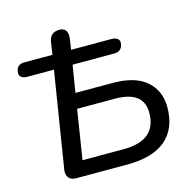

<svg xmlns="http://www.w3.org/2000/svg" viewBox="-104 -819 937 925"><g transform="rotate(-15 364.5 -356.0)"><path d="M165 0Q140 0 128 -14Q116 -28 119 -53L196 -533H64Q43 -533 32.5 -542.5Q22 -552 25 -569Q30 -604 68 -604H230L202 -568L217 -667Q221 -690 234.5 -701Q248 -712 271 -712Q292 -712 302 -698.5Q312 -685 309 -660L295 -568L281 -604H501Q522 -604 532.5 -595Q543 -586 540 -569Q534 -533 497 -533H289L267 -398H453Q565 -398 621 -348.5Q677 -299 677 -218Q677 -111 611.5 -55.5Q546 0 419 0ZM216 -76H422Q503 -76 544.5 -110.5Q586 -145 586 -214Q586 -268 550.5 -295Q515 -322 442 -322H255Z"/></g></svg>

Font: Nunito Medium
Style: Italic
Weight: 500
Designer: Vernon Adams
Foundry: Vernon Adams
Version: Version 3.601